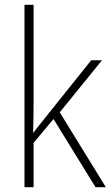

<svg xmlns="http://www.w3.org/2000/svg" viewBox="-20 -846 462 800"><path d="M120 -441Q120 -368 118 -293H119Q132 -310 143.5 -324.5Q155 -339 168 -355L360 -595H405L229 -378L421 -66H378L203 -350L120 -251V-66H82V-826H120Z"/></svg>

Font: Noto Sans Malayalam UI SemiCondensed ExtraLight
Style: Regular
Weight: 200
Width: 4
Designer: Jelle Bosma - Monotype Design Team
Foundry: Monotype Imaging Inc.
Version: Version 2.104; ttfautohint (v1.8.4.7-5d5b)